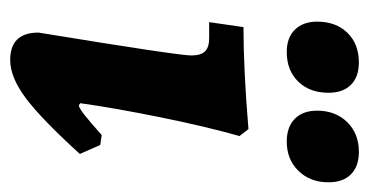

<svg xmlns="http://www.w3.org/2000/svg" viewBox="-198 -532 741 386"><g transform="rotate(90 173.0 -338.5)"><path d="M251 -172 271 -169 289 -128Q219 -51 177 -19.5Q135 12 100 12Q45 12 45 -45Q91 -326 91 -352Q91 -371 83 -379.5Q75 -388 56 -388H24L34 -457Q119 -457 239 -467L253 -449Q234 -382 215.5 -291Q197 -200 187 -129L191 -126Q196 -126 209.5 -136.5Q223 -147 251 -172ZM23 -605Q23 -643 45.5 -666Q68 -689 105 -689Q134 -689 150 -673Q166 -657 166 -628Q166 -590 143.5 -567Q121 -544 84 -544Q55 -544 39 -560.5Q23 -577 23 -605ZM202 -605Q202 -642 225 -665.5Q248 -689 285 -689Q314 -689 330 -673Q346 -657 346 -628Q346 -591 323 -567.5Q300 -544 264 -544Q235 -544 218.5 -560Q202 -576 202 -605Z"/></g></svg>

Font: Alegreya ExtraBold
Style: Italic
Weight: 800
Italic angle: -7°
Designer: Juan Pablo del Peral
Foundry: Huerta Tipografica
Version: Version 2.007; ttfautohint (v1.6)